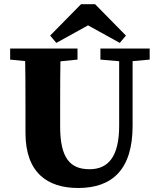

<svg xmlns="http://www.w3.org/2000/svg" viewBox="-20 -892 771 930"><path d="M358.6 18.6C523.9 18.6 622.3 -70.9 622.3 -283.1V-657H557.2V-283.1C557.2 -132.3 503.5 -72.3 413.7 -72.3C319 -72.3 271.3 -127 271.3 -280.3V-357.1C271.3 -457.8 271.3 -558.9 274.3 -657H100.4C103.4 -556.9 103.4 -455.8 103.4 -357.1V-248.4C103.4 -54.5 210.7 18.6 358.6 18.6ZM29.2 -603.3 177.9 -588.3H206.6L355.4 -603.3V-657H29.2V-603.3ZM466.4 -603.3 572.8 -594.1H602.2L705 -603.3V-657H466.4V-603.3ZM440.6 -871.7H372.5L223 -719.7L252.8 -684.2L454.3 -795.6H358.8L560.2 -684.2L590 -719.7L440.6 -871.7Z"/></svg>

Font: Source Serif Variable
Style: Regular
Weight: 389
Designer: Frank Grießhammer
Foundry: Adobe Systems Incorporated
Version: Version 3.001;hotconv 1.0.111;makeotfexe 2.5.65597